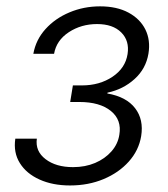

<svg xmlns="http://www.w3.org/2000/svg" viewBox="-20 -566 520 593"><path d="M196.3 6.8Q142.6 6.8 102.1 -11.5Q61.5 -29.8 41.3 -62.3Q21 -94.7 27.3 -137.7H93.8Q88.4 -99.1 120.6 -74.5Q152.8 -49.8 205.6 -49.8Q243.2 -49.8 273.7 -62.7Q304.2 -75.7 324.2 -98.4Q344.2 -121.1 348.6 -149.9Q356.4 -195.8 322.3 -223.4Q288.1 -251 225.1 -251H196.8L205.1 -302.2H232.9Q287.6 -302.2 327.4 -328.9Q367.2 -355.5 374 -398.9Q380.4 -439.9 354.5 -465.8Q328.6 -491.7 279.8 -491.7Q231 -491.7 192.6 -466.6Q154.3 -441.4 147 -399.9H83Q90.8 -443.4 120.6 -476.3Q150.4 -509.3 194.6 -527.8Q238.8 -546.4 289.1 -546.4Q340.8 -546.4 376.7 -527.1Q412.6 -507.8 429 -474.9Q445.3 -441.9 438.5 -400.4Q430.7 -353.5 395.5 -321.8Q360.4 -290 312 -279.8L311.5 -277.3Q370.1 -267.1 397.2 -231.9Q424.3 -196.8 416 -145.5Q408.7 -101.6 377.9 -67.1Q347.2 -32.7 300 -12.9Q252.9 6.8 196.3 6.8Z"/></svg>

Font: Inter 18pt Light
Style: Italic
Weight: 300
Italic angle: -9.3988°
Designer: Rasmus Andersson
Foundry: rsms
Version: Version 4.001;git-66647c0bb